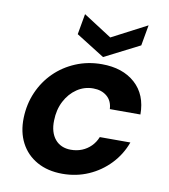

<svg xmlns="http://www.w3.org/2000/svg" viewBox="-83 -795 773 878"><g transform="rotate(10 304.0 -356.5)"><path d="M265 12Q197 12 147 -16Q97 -44 71 -94Q45 -144 47 -210Q49 -274 73 -329Q97 -384 138.5 -425Q180 -466 236 -489.5Q292 -513 357 -513Q454 -513 512 -461Q570 -409 570 -317H428Q426 -355 401 -376Q376 -397 337 -397Q296 -397 262 -374Q228 -351 207.5 -311.5Q187 -272 186 -222Q185 -194 191.5 -172Q198 -150 211 -134.5Q224 -119 242.5 -111Q261 -103 284 -103Q312 -103 335.5 -112.5Q359 -122 377 -140Q395 -158 405 -183H547Q526 -125 484 -81Q442 -37 386 -12.5Q330 12 265 12ZM536 -725 519 -629 356 -546 224 -629 241 -725 373 -640Z"/></g></svg>

Font: DM Sans 18pt
Style: Bold Italic
Weight: 700
Italic angle: -10°
Designer: Colophon Foundry, Jonny Pinhorn
Foundry: Colophon Foundry
Version: Version 4.004;gftools[0.9.30]